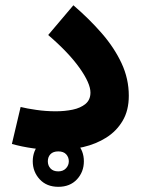

<svg xmlns="http://www.w3.org/2000/svg" viewBox="-20 -576 548 741"><path d="M205.1 8.3Q225.1 8.3 235.4 19.5Q245.6 30.8 245.6 46.4Q245.6 62 234.6 73.7Q223.6 85.4 205 85.4Q185.5 85.4 175 74.2Q164.6 63 164.6 46.4Q164.6 29.8 174.8 19Q185.1 8.3 205.1 8.3ZM205.1 -51.3Q160 -51.3 133.2 -22.7Q106.4 5.9 106.4 46.4Q106.4 86.9 133.2 116Q160 145 205.1 145Q250.2 145 277 116.2Q303.7 87.4 303.7 46.4Q303.7 5.4 276.9 -22.9Q250 -51.3 205.1 -51.3ZM477.1 -206.5Q477.1 -272 449.2 -331.8Q421.4 -391.6 373 -447.3Q324.7 -502.9 263.2 -555.7L166 -440.9Q245.1 -373 287.1 -313.7Q329.1 -254.4 329.1 -218.8Q329.1 -190.9 310.1 -175Q291 -159.2 260.5 -152.8Q230 -146.5 195.3 -146.5Q156.7 -146.5 119.9 -151.9Q83 -157.2 59.6 -163.1L25.9 -20.5Q63.5 -9.8 108.9 -3.4Q154.3 2.9 200.7 2.9Q252 2.9 301.3 -8.5Q350.6 -20 390.1 -44.9Q429.7 -69.8 453.4 -109.9Q477.1 -149.9 477.1 -206.5Z"/></svg>

Font: Estedad-FD-VF Thin
Style: Regular
Weight: 100
Designer: Amin Abedi
Version: Version 5.0